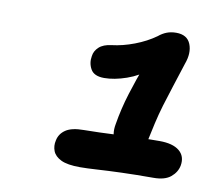

<svg xmlns="http://www.w3.org/2000/svg" viewBox="-58 -909 641 582"><g transform="rotate(10 262.0 -618.0)"><path d="M361 -463Q329 -463 315 -485Q301 -507 307 -539Q315 -588 330 -636Q345 -684 362 -729L385 -723Q354 -697 316.5 -684Q279 -671 248 -671Q217 -671 206.5 -689.5Q196 -708 200 -730Q202 -746 215 -758Q228 -770 253 -773Q287 -777 322.5 -790.5Q358 -804 386 -824Q398 -834 411 -839Q424 -844 440 -844Q474 -844 484.5 -817.5Q495 -791 482 -756Q469 -715 458 -681.5Q447 -648 438.5 -619.5Q430 -591 423.5 -562.5Q417 -534 411 -505Q406 -483 393.5 -473Q381 -463 361 -463ZM223 -392Q184 -392 164.5 -401.5Q145 -411 139 -426.5Q133 -442 137 -459Q141 -480 159.5 -492.5Q178 -505 215 -505Q234 -505 262.5 -506Q291 -507 324 -508.5Q357 -510 388.5 -511Q420 -512 447 -512Q488 -512 508 -495.5Q528 -479 523 -450Q519 -429 501 -414Q483 -399 448 -399Q393 -399 350 -397.5Q307 -396 275.5 -394Q244 -392 223 -392Z"/></g></svg>

Font: Shantell Sans SemiBold
Style: Italic
Weight: 600
Italic angle: -11°
Designer: Stephen Nixon, Anya Danilova, Shantell Martin
Foundry: Arrow Type
Version: Version 1.011;[c5ecc13dd]